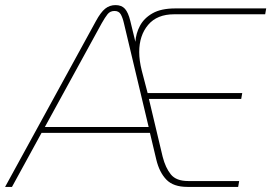

<svg xmlns="http://www.w3.org/2000/svg" viewBox="-55 -733 1064 753"><path d="M-35 0 321 -650Q340 -685 357.5 -699Q375 -713 398 -713Q422 -713 435 -698.5Q448 -684 456 -651L476 -569Q478 -602 494 -632Q510 -662 543.5 -681Q577 -700 633 -700H989L985 -677H628Q561 -677 526 -635.5Q491 -594 491 -529Q491 -512 493.5 -494Q496 -476 501 -456L524 -368H895L891 -345H529L583 -118Q594 -75 615 -49Q636 -23 683 -23H883L879 0H680Q625 0 597.5 -28.5Q570 -57 558 -107L533 -212H108L-8 0ZM121 -235H528L431 -642Q426 -664 418.5 -677Q411 -690 394 -690Q377 -690 367 -677.5Q357 -665 344 -642Z"/></svg>

Font: MuseoModerno Thin Thin
Style: Italic
Weight: 250
Italic angle: -9°
Version: Version 1.003